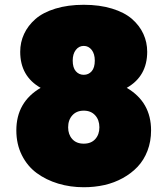

<svg xmlns="http://www.w3.org/2000/svg" viewBox="-20 -767 697 798"><path d="M148.9 -401.9Q64 -450.2 64 -551.8Q64 -591.3 80.1 -626Q96.2 -660.6 127.4 -688Q158.7 -715.3 210.4 -731.2Q262.2 -747.1 328.1 -747.1Q394 -747.1 445.8 -731.2Q497.6 -715.3 528.8 -688Q560.1 -660.6 575.9 -626Q591.8 -591.3 591.8 -551.8Q591.8 -450.2 506.8 -401.9Q607.9 -342.8 607.9 -225.1Q607.9 -179.2 593 -140.4Q578.1 -101.6 552 -74Q525.9 -46.4 490.5 -26.9Q455.1 -7.3 414.1 2Q373 11.2 328.1 11.2Q272 11.2 221.9 -3.9Q171.9 -19 132.8 -47.6Q93.8 -76.2 70.8 -122.1Q47.9 -168 47.9 -225.1Q47.9 -342.8 148.9 -401.9ZM374 -515.1Q374 -543 361.1 -559.6Q348.1 -576.2 328.1 -576.2Q308.1 -576.2 295.2 -559.6Q282.2 -543 282.2 -515.1Q282.2 -485.8 295.2 -470.9Q308.1 -456.1 328.1 -456.1Q348.1 -456.1 361.1 -470.9Q374 -485.8 374 -515.1ZM263.2 -237.8Q263.2 -208 280.3 -189Q297.4 -169.9 328.1 -169.9Q358.9 -169.9 376 -189Q393.1 -208 393.1 -237.8Q393.1 -268.6 375.5 -287.8Q357.9 -307.1 328.1 -307.1Q298.3 -307.1 280.8 -287.8Q263.2 -268.6 263.2 -237.8Z"/></svg>

Font: SVN-Poppins Black
Style: Regular
Weight: 900
Designer: Ninad Kale (Devanagari), Jonny Pinhorn (Latin)
Foundry: Indian Type Foundry
Version: Version 3.002 2017